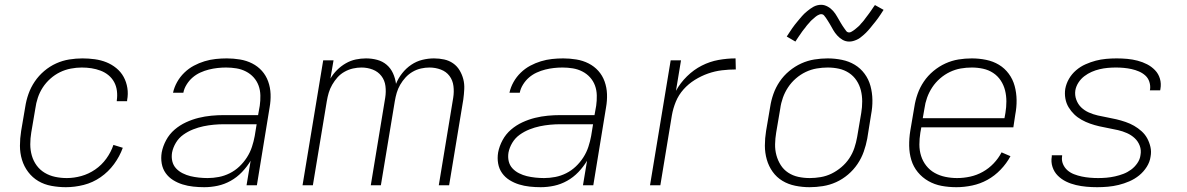

<svg xmlns="http://www.w3.org/2000/svg" viewBox="-20 -771 4940 799"><path d="M254 8Q224 8 194 2.5Q164 -3 139.5 -17.5Q115 -32 97.5 -55Q80 -78 71.5 -106Q63 -134 63 -164.5Q63 -195 68 -226L85 -326Q89 -353 98.5 -380Q108 -407 124.5 -431.5Q141 -456 164 -475.5Q187 -495 213.5 -507Q240 -519 268 -523.5Q296 -528 323 -528Q349 -528 374.5 -524.5Q400 -521 422.5 -512Q445 -503 464 -487.5Q483 -472 494.5 -451Q506 -430 510 -405Q514 -380 509 -354V-350H466V-353Q469 -373 466.5 -393Q464 -413 455 -429.5Q446 -446 431.5 -458Q417 -470 398.5 -477Q380 -484 360.5 -487Q341 -490 320 -490Q298 -490 274.5 -485.5Q251 -481 229.5 -470.5Q208 -460 189.5 -443.5Q171 -427 158 -407Q145 -387 137.5 -364.5Q130 -342 127 -319L110 -219Q106 -195 106 -170.5Q106 -146 112.5 -123.5Q119 -101 132.5 -82.5Q146 -64 166 -52Q186 -40 209.5 -35Q233 -30 258 -30Q288 -30 318.5 -38.5Q349 -47 376 -65.5Q403 -84 422.5 -111Q442 -138 452 -168L491 -156Q478 -120 454.5 -88Q431 -56 398.5 -33.5Q366 -11 328.5 -1.5Q291 8 254 8Z M830 8Q807 8 784 5.5Q761 3 740 -3.5Q719 -10 700.5 -21.5Q682 -33 669.5 -50.5Q657 -68 653 -90.5Q649 -113 653 -137Q658 -163 671.5 -188Q685 -213 706.5 -231.5Q728 -250 754 -262Q780 -274 806.5 -280.5Q833 -287 859.5 -289.5Q886 -292 912 -292H1054L1061 -331Q1064 -352 1063.5 -374Q1063 -396 1056 -415Q1049 -434 1035.5 -449Q1022 -464 1003.5 -473.5Q985 -483 964 -486.5Q943 -490 921 -490Q903 -490 885 -488Q867 -486 849 -481.5Q831 -477 813.5 -469Q796 -461 781.5 -448.5Q767 -436 756.5 -419Q746 -402 743 -385H700Q705 -408 717 -429.5Q729 -451 747 -468.5Q765 -486 786.5 -497.5Q808 -509 831 -516Q854 -523 877.5 -525.5Q901 -528 924 -528Q951 -528 978.5 -523.5Q1006 -519 1029.5 -507Q1053 -495 1070 -476Q1087 -457 1096 -432Q1105 -407 1106 -379.5Q1107 -352 1102 -324L1049 0H1006L1023 -102Q1008 -77 987 -55Q966 -33 940 -18.5Q914 -4 886 2Q858 8 830 8ZM844 -30Q867 -30 890.5 -34.5Q914 -39 936 -50Q958 -61 976 -78Q994 -95 1007.5 -116Q1021 -137 1028.5 -160Q1036 -183 1040 -205L1048 -254H913Q891 -254 869.5 -252Q848 -250 826.5 -245.5Q805 -241 783.5 -232.5Q762 -224 743 -210.5Q724 -197 712 -177Q700 -157 696 -136Q693 -117 697 -100Q701 -83 712.5 -70.5Q724 -58 740 -50Q756 -42 772.5 -38Q789 -34 807.5 -32Q826 -30 844 -30Z M1239 0 1325 -520H1368L1355 -444Q1366 -463 1382.5 -479.5Q1399 -496 1419 -507.5Q1439 -519 1460.5 -523.5Q1482 -528 1503 -528Q1527 -528 1549.5 -522Q1572 -516 1589 -501.5Q1606 -487 1615.5 -466Q1625 -445 1628 -422Q1637 -445 1653.5 -466Q1670 -487 1691.5 -501.5Q1713 -516 1737.5 -522Q1762 -528 1786 -528Q1808 -528 1828.5 -523.5Q1849 -519 1865.5 -507.5Q1882 -496 1892.5 -478.5Q1903 -461 1908 -441.5Q1913 -422 1912 -400.5Q1911 -379 1908 -357L1849 0H1806L1866 -364Q1870 -389 1867 -413Q1864 -437 1850.5 -455Q1837 -473 1814.5 -481.5Q1792 -490 1767 -490Q1750 -490 1732 -486Q1714 -482 1697.5 -472.5Q1681 -463 1668 -449Q1655 -435 1645.5 -418.5Q1636 -402 1631 -385Q1626 -368 1623 -350L1565 0H1523L1583 -364Q1587 -389 1584 -413Q1581 -437 1567 -455Q1553 -473 1531 -481.5Q1509 -490 1484 -490Q1467 -490 1449 -486Q1431 -482 1414 -472.5Q1397 -463 1384.5 -449Q1372 -435 1362.5 -418.5Q1353 -402 1348 -385Q1343 -368 1340 -350L1282 0Z M2230 8Q2207 8 2184 5.5Q2161 3 2140 -3.5Q2119 -10 2100.5 -21.5Q2082 -33 2069.5 -50.5Q2057 -68 2053 -90.5Q2049 -113 2053 -137Q2058 -163 2071.5 -188Q2085 -213 2106.5 -231.5Q2128 -250 2154 -262Q2180 -274 2206.5 -280.5Q2233 -287 2259.5 -289.5Q2286 -292 2312 -292H2454L2461 -331Q2464 -352 2463.5 -374Q2463 -396 2456 -415Q2449 -434 2435.5 -449Q2422 -464 2403.5 -473.5Q2385 -483 2364 -486.5Q2343 -490 2321 -490Q2303 -490 2285 -488Q2267 -486 2249 -481.5Q2231 -477 2213.5 -469Q2196 -461 2181.5 -448.5Q2167 -436 2156.5 -419Q2146 -402 2143 -385H2100Q2105 -408 2117 -429.5Q2129 -451 2147 -468.5Q2165 -486 2186.5 -497.5Q2208 -509 2231 -516Q2254 -523 2277.5 -525.5Q2301 -528 2324 -528Q2351 -528 2378.5 -523.5Q2406 -519 2429.5 -507Q2453 -495 2470 -476Q2487 -457 2496 -432Q2505 -407 2506 -379.5Q2507 -352 2502 -324L2449 0H2406L2423 -102Q2408 -77 2387 -55Q2366 -33 2340 -18.5Q2314 -4 2286 2Q2258 8 2230 8ZM2244 -30Q2267 -30 2290.5 -34.5Q2314 -39 2336 -50Q2358 -61 2376 -78Q2394 -95 2407.5 -116Q2421 -137 2428.5 -160Q2436 -183 2440 -205L2448 -254H2313Q2291 -254 2269.5 -252Q2248 -250 2226.5 -245.5Q2205 -241 2183.5 -232.5Q2162 -224 2143 -210.5Q2124 -197 2112 -177Q2100 -157 2096 -136Q2093 -117 2097 -100Q2101 -83 2112.5 -70.5Q2124 -58 2140 -50Q2156 -42 2172.5 -38Q2189 -34 2207.5 -32Q2226 -30 2244 -30Z M2685 0 2771 -520H2814L2793 -393Q2811 -426 2839 -453.5Q2867 -481 2900.5 -498Q2934 -515 2970 -521.5Q3006 -528 3041 -528L3042 -482Q3014 -482 2984.5 -478.5Q2955 -475 2926.5 -465Q2898 -455 2871.5 -438.5Q2845 -422 2824.5 -399Q2804 -376 2792.5 -348Q2781 -320 2776 -291L2728 0Z M3349 8Q3319 8 3289.5 2Q3260 -4 3236 -18.5Q3212 -33 3195.5 -56Q3179 -79 3171 -107Q3163 -135 3163 -165Q3163 -195 3168 -226L3185 -326Q3189 -353 3198.5 -380Q3208 -407 3224.5 -431.5Q3241 -456 3264.5 -475.5Q3288 -495 3314.5 -507Q3341 -519 3369 -523.5Q3397 -528 3424 -528Q3454 -528 3483.5 -522Q3513 -516 3537 -501.5Q3561 -487 3578 -464Q3595 -441 3602.5 -413Q3610 -385 3610.5 -355Q3611 -325 3605 -294L3589 -194Q3584 -167 3574.5 -140Q3565 -113 3548.5 -88.5Q3532 -64 3509 -44.5Q3486 -25 3459.5 -13Q3433 -1 3404.5 3.5Q3376 8 3349 8ZM3350 -30Q3372 -30 3395.5 -34Q3419 -38 3440.5 -48.5Q3462 -59 3481.5 -75.5Q3501 -92 3514.5 -112.5Q3528 -133 3535.5 -155.5Q3543 -178 3547 -201L3564 -301Q3568 -325 3568 -349Q3568 -373 3562.5 -395Q3557 -417 3544.5 -436Q3532 -455 3513 -467.5Q3494 -480 3471.5 -485Q3449 -490 3424 -490Q3402 -490 3378.5 -486Q3355 -482 3333 -471.5Q3311 -461 3292 -444.5Q3273 -428 3259.5 -407.5Q3246 -387 3238 -364.5Q3230 -342 3227 -319L3210 -219Q3206 -195 3205.5 -171Q3205 -147 3211 -125Q3217 -103 3229 -84Q3241 -65 3260 -52.5Q3279 -40 3302 -35Q3325 -30 3350 -30ZM3514 -598Q3506 -598 3499 -600Q3492 -602 3486 -605.5Q3480 -609 3474.5 -613.5Q3469 -618 3464 -623.5Q3459 -629 3455 -634.5Q3451 -640 3447.5 -646Q3444 -652 3440.5 -658.5Q3437 -665 3433 -671.5Q3429 -678 3425 -684.5Q3421 -691 3417.5 -696Q3414 -701 3409.5 -706.5Q3405 -712 3397 -712Q3393 -712 3388.5 -710Q3384 -708 3380.5 -706Q3377 -704 3373 -700.5Q3369 -697 3364.5 -693Q3360 -689 3357.5 -687Q3355 -685 3352.5 -682Q3350 -679 3347.5 -676Q3345 -673 3342 -670Q3339 -667 3336.5 -663.5Q3334 -660 3331 -656Q3328 -652 3324.5 -648Q3321 -644 3318 -639.5Q3315 -635 3311.5 -630Q3308 -625 3304.5 -620Q3301 -615 3297.5 -609.5Q3294 -604 3290 -598L3254 -619Q3260 -628 3265.5 -636.5Q3271 -645 3276.5 -653Q3282 -661 3287.5 -668Q3293 -675 3298.5 -681.5Q3304 -688 3308.5 -693.5Q3313 -699 3317.5 -704Q3322 -709 3327 -714Q3332 -719 3339 -724.5Q3346 -730 3352 -734.5Q3358 -739 3365.5 -743Q3373 -747 3381 -749Q3389 -751 3397 -751Q3405 -751 3411.5 -749Q3418 -747 3424.5 -743.5Q3431 -740 3436.5 -735.5Q3442 -731 3447 -725.5Q3452 -720 3456 -714Q3460 -708 3463.5 -702Q3467 -696 3470.5 -690Q3474 -684 3478 -677Q3482 -670 3486 -664Q3490 -658 3493.5 -653Q3497 -648 3501.5 -642Q3506 -636 3514 -636Q3518 -636 3522.5 -638.5Q3527 -641 3530 -643Q3533 -645 3537 -648Q3541 -651 3546 -655.5Q3551 -660 3553.5 -662Q3556 -664 3558.5 -667Q3561 -670 3563 -672.5Q3565 -675 3568.5 -678.5Q3572 -682 3574.5 -685.5Q3577 -689 3580 -693Q3583 -697 3586 -701Q3589 -705 3592.5 -709.5Q3596 -714 3599.5 -719Q3603 -724 3606.5 -729Q3610 -734 3613.5 -739.5Q3617 -745 3621 -750L3657 -730Q3651 -720 3645 -711.5Q3639 -703 3634 -695.5Q3629 -688 3623 -681Q3617 -674 3612 -667.5Q3607 -661 3602 -655Q3597 -649 3592.5 -644Q3588 -639 3583.5 -634.5Q3579 -630 3572 -624Q3565 -618 3559 -613.5Q3553 -609 3545 -605.5Q3537 -602 3529.5 -600Q3522 -598 3514 -598Z M3960 8Q3928 8 3898.5 2.5Q3869 -3 3843.5 -17.5Q3818 -32 3799.5 -54.5Q3781 -77 3772.5 -105Q3764 -133 3763.5 -164Q3763 -195 3768 -226L3785 -326Q3789 -353 3798.5 -380Q3808 -407 3824.5 -431.5Q3841 -456 3864.5 -475.5Q3888 -495 3914.5 -507Q3941 -519 3968.5 -523.5Q3996 -528 4024 -528Q4054 -528 4083.5 -522Q4113 -516 4137 -501.5Q4161 -487 4178 -464Q4195 -441 4202.5 -413Q4210 -385 4210.5 -355Q4211 -325 4205 -294L4197 -241H3814L3810 -219Q3806 -194 3806 -169.5Q3806 -145 3813 -122.5Q3820 -100 3834.5 -81.5Q3849 -63 3869.5 -51.5Q3890 -40 3914 -35Q3938 -30 3963 -30Q3990 -30 4017.5 -36Q4045 -42 4070 -56Q4095 -70 4115 -91Q4135 -112 4148 -137L4185 -121Q4169 -91 4144 -65Q4119 -39 4089 -22.5Q4059 -6 4025.5 1Q3992 8 3960 8ZM3820 -279H4160L4164 -301Q4168 -325 4168 -349Q4168 -373 4162.5 -395Q4157 -417 4144.5 -436Q4132 -455 4113 -467.5Q4094 -480 4071 -485Q4048 -490 4024 -490Q4001 -490 3978 -486Q3955 -482 3933 -471.5Q3911 -461 3892 -444.5Q3873 -428 3859.5 -407.5Q3846 -387 3838 -364.5Q3830 -342 3827 -319Z M4546 8Q4523 8 4501 6Q4479 4 4457.5 -1Q4436 -6 4416.5 -15.5Q4397 -25 4382 -40Q4367 -55 4360 -76Q4353 -97 4357 -120V-125H4400V-122Q4397 -104 4403.5 -88.5Q4410 -73 4422 -62.5Q4434 -52 4449.5 -46Q4465 -40 4481.5 -36.5Q4498 -33 4515.5 -31.5Q4533 -30 4550 -30Q4567 -30 4584.5 -31.5Q4602 -33 4620 -37Q4638 -41 4655 -47.5Q4672 -54 4687 -65Q4702 -76 4713 -92Q4724 -108 4726 -125Q4730 -146 4723 -164.5Q4716 -183 4702 -196Q4688 -209 4670 -217Q4652 -225 4632.5 -229.5Q4613 -234 4593.5 -237.5Q4574 -241 4554.5 -245.5Q4535 -250 4516.5 -256.5Q4498 -263 4481 -272.5Q4464 -282 4450.5 -295Q4437 -308 4427 -324.5Q4417 -341 4413.5 -361Q4410 -381 4413 -401Q4417 -423 4428.5 -443Q4440 -463 4458 -478.5Q4476 -494 4497.5 -503.5Q4519 -513 4540 -518.5Q4561 -524 4583 -526Q4605 -528 4627 -528Q4649 -528 4671 -526Q4693 -524 4714 -518.5Q4735 -513 4753.5 -503.5Q4772 -494 4786.5 -479Q4801 -464 4807 -443.5Q4813 -423 4809 -401L4808 -395H4765L4766 -399Q4768 -415 4763 -430.5Q4758 -446 4746.5 -456.5Q4735 -467 4720 -473.5Q4705 -480 4689 -483.5Q4673 -487 4657 -488.5Q4641 -490 4624 -490Q4607 -490 4590 -488.5Q4573 -487 4556 -483Q4539 -479 4523 -472Q4507 -465 4492.5 -454Q4478 -443 4468 -427.5Q4458 -412 4455 -395Q4452 -375 4459 -356Q4466 -337 4479.5 -324Q4493 -311 4511 -303Q4529 -295 4548.5 -290.5Q4568 -286 4587.5 -282.5Q4607 -279 4626 -274.5Q4645 -270 4664 -263.5Q4683 -257 4699.5 -247.5Q4716 -238 4730.5 -225Q4745 -212 4754 -195.5Q4763 -179 4767.5 -159.5Q4772 -140 4768 -119Q4765 -97 4752 -76.5Q4739 -56 4720.5 -41Q4702 -26 4680 -16.5Q4658 -7 4635.5 -1.5Q4613 4 4590.5 6Q4568 8 4546 8Z"/></svg>

Font: Iosevka Aile Extralight
Style: Italic
Weight: 200
Italic angle: -9°
Designer: Belleve Invis
Foundry: Belleve Invis
Version: Version 31.1.0; ttfautohint (v1.8.4)